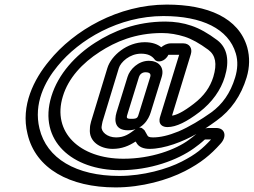

<svg xmlns="http://www.w3.org/2000/svg" viewBox="-20 -736 1106 837"><path d="M610 -168C610 -168 599 -178 598 -178C584 -183 576 -177 568 -171C544 -153 523 -137 486 -137C447 -137 420 -162 423 -184C424 -190 425 -198 427 -206L498 -439C506 -465 545 -502 595 -502C624 -502 642 -493 654 -477C665 -461 699 -466 714 -497H761L677 -224C674 -213 674 -200 683 -191C690 -184 701 -182 710 -182C749 -182 795 -206 849 -247C905 -290 943 -344 960 -401C981 -470 972 -527 927 -561C887 -591 850 -612 814 -624C779 -636 741 -642 701 -642C573 -642 473 -600 395 -550C309 -495 234 -414 204 -316C145 -122 296 6 503 6C635 6 754 -38 826 -90C840 -100 857 -113 872 -127C873 -128 875 -128 875 -128H900C863 -88 835 -64 773 -32C709 1 604 31 500 31C312 31 183 -45 152 -176C126 -284 175 -380 231 -448C325 -564 499 -666 692 -666C860 -666 976 -611 1008 -503C1018 -470 1016 -434 1005 -398C984 -329 949 -281 901 -246C856 -214 805 -183 758 -163C714 -145 678 -137 647 -137C630 -137 625 -141 623 -145C616 -158 611 -167 610 -168ZM875 -176C891 -186 907 -198 924 -210C987 -255 1031 -319 1055 -398C1069 -444 1069 -488 1058 -529C1021 -659 885 -716 707 -716C496 -716 302 -604 194 -470C129 -392 69 -276 100 -152C135 -1 284 81 484 81C598 81 710 49 786 10C856 -26 898 -61 941 -109C971 -141 961 -178 923 -178H888C883 -178 879 -177 875 -176ZM779 -547H724C708 -547 692 -538 683 -530C666 -544 642 -552 611 -552C535 -552 465 -495 448 -439L377 -206C374 -195 372 -186 372 -175C366 -119 417 -87 471 -87C511 -87 542 -100 571 -119C571 -119 573 -117 574 -115C584 -95 606 -87 632 -87C697 -87 779 -119 836 -152C824 -142 813 -133 803 -126C746 -84 640 -44 518 -44C327 -44 206 -160 254 -316C278 -396 339 -461 415 -510C483 -554 570 -592 686 -592C720 -592 753 -586 785 -576C816 -566 850 -547 888 -519C920 -495 927 -458 910 -401C896 -356 870 -318 824 -283C780 -249 749 -234 730 -232L812 -500C820 -526 805 -547 779 -547ZM629 -471C583 -471 546 -434 536 -401L488 -246C477 -209 481 -168 538 -168C601 -168 628 -216 637 -246L685 -401C698 -444 670 -471 629 -471ZM614 -421C635 -421 638 -412 635 -401L587 -246C580 -224 581 -218 554 -218C529 -218 530 -221 538 -246L586 -401C589 -410 598 -421 614 -421Z"/></svg>

Font: DIN Rundschrift
Style: BreitKontKu
Weight: 400
Width: 7
Version: Version 1.027